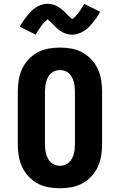

<svg xmlns="http://www.w3.org/2000/svg" viewBox="-20 -997 640 1025"><path d="M300 8Q269 8 238.5 2.5Q208 -3 181 -17.5Q154 -32 132.5 -55Q111 -78 98 -106Q85 -134 80 -164.5Q75 -195 75 -226V-509Q75 -540 80 -570.5Q85 -601 98 -629Q111 -657 132.5 -680Q154 -703 181 -717.5Q208 -732 238.5 -737.5Q269 -743 300 -743Q331 -743 361.5 -737.5Q392 -732 419 -717.5Q446 -703 467.5 -680Q489 -657 502 -629Q515 -601 520 -570.5Q525 -540 525 -509V-226Q525 -195 520 -164.5Q515 -134 502 -106Q489 -78 467.5 -55Q446 -32 419 -17.5Q392 -3 361.5 2.5Q331 8 300 8ZM300 -112Q313 -112 325.5 -116Q338 -120 347.5 -129Q357 -138 363.5 -149.5Q370 -161 373.5 -174Q377 -187 378.5 -200Q380 -213 380 -226V-509Q380 -522 378.5 -535Q377 -548 373.5 -561Q370 -574 363.5 -585.5Q357 -597 347.5 -606Q338 -615 325.5 -619Q313 -623 300 -623Q287 -623 274.5 -619Q262 -615 252.5 -606Q243 -597 236.5 -585.5Q230 -574 226.5 -561Q223 -548 221.5 -535Q220 -522 220 -509V-226Q220 -213 221.5 -200Q223 -187 226.5 -174Q230 -161 236.5 -149.5Q243 -138 252.5 -129Q262 -120 274.5 -116Q287 -112 300 -112ZM366 -812Q360 -812 355 -812.5Q350 -813 345.5 -814Q341 -815 336 -816.5Q331 -818 326 -819.5Q321 -821 316.5 -823.5Q312 -826 308 -828.5Q304 -831 299.5 -834Q295 -837 291 -840.5Q287 -844 283.5 -847Q280 -850 276.5 -853.5Q273 -857 270.5 -859.5Q268 -862 263.5 -866.5Q259 -871 255 -875Q251 -879 247.5 -882.5Q244 -886 240 -889Q236 -892 234 -894Q231 -891 225.5 -886Q220 -881 217 -878Q214 -875 210.5 -871Q207 -867 203.5 -862.5Q200 -858 196 -852.5Q192 -847 188 -841Q184 -835 179.5 -827.5Q175 -820 170 -812L85 -855Q95 -872 105.5 -887Q116 -902 126 -914Q136 -926 146.5 -937Q157 -948 171 -957Q185 -966 201.5 -971.5Q218 -977 234 -977Q243 -977 251 -975.5Q259 -974 266 -972Q273 -970 281 -966Q289 -962 295 -958Q301 -954 308 -948.5Q315 -943 321 -937.5Q327 -932 332 -926.5Q337 -921 343.5 -914.5Q350 -908 355 -903.5Q360 -899 366 -895Q369 -897 374.5 -902Q380 -907 383 -910Q386 -913 389.5 -917Q393 -921 396.5 -925.5Q400 -930 404 -935.5Q408 -941 412 -947.5Q416 -954 420.5 -961Q425 -968 430 -976L515 -934Q505 -916 494.5 -901Q484 -886 474 -874Q464 -862 453.5 -851.5Q443 -841 429 -832Q415 -823 398.5 -817.5Q382 -812 366 -812Z"/></svg>

Font: Iosevka Etoile Heavy
Style: Regular
Weight: 900
Designer: Belleve Invis
Foundry: Belleve Invis
Version: Version 22.1.2; ttfautohint (v1.8.4)